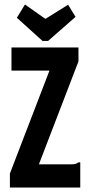

<svg xmlns="http://www.w3.org/2000/svg" viewBox="-20 -834 390 854"><path d="M24 -62 200 -520H31V-623H329V-561L153 -103H292Q308 -103 315.5 -105Q323 -107 329 -112H337V0H24ZM283 -813 316 -759 194 -652H169L55 -755L91 -814L182 -750Z"/></svg>

Font: Inconsolata ExtraCondensed Black
Style: Regular
Weight: 900
Width: 2
Monospace: yes
Designer: Raph Levien, Cyreal, Brenton Simpson
Foundry: Raph Levien, Cyreal, Google
Version: Version 3.001; ttfautohint (v1.8.2.53-6de2)